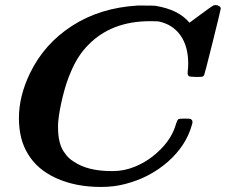

<svg xmlns="http://www.w3.org/2000/svg" viewBox="-20 -724 895 761"><path d="M525 -702H545Q589 -702 596 -701Q688 -686 731 -634L777 -668Q822 -701 825 -702Q831 -704 834 -704Q842 -704 848.5 -700Q855 -696 855 -690Q855 -686 823 -557.5Q791 -429 789 -426Q786 -421 781.5 -420Q777 -419 756 -419Q735 -420 731 -421Q727 -422 725 -427Q723 -431 724 -440Q726 -458 726 -472Q726 -540 695.5 -583.5Q665 -627 609 -639Q600 -640 574 -640Q421 -640 329 -545Q287 -503 260 -437Q243 -399 229 -342.5Q215 -286 211 -244Q210 -237 210 -219Q210 -151 237 -117Q251 -96 273 -83Q328 -46 420 -46H429Q473 -46 516 -64Q572 -87 617.5 -133Q663 -179 678 -234Q683 -249 687 -251.5Q691 -254 712 -254Q733 -254 736 -252Q743 -248 743 -240Q743 -236 740 -227Q717 -146 645.5 -83Q574 -20 477 5Q433 17 380 17Q280 17 203.5 -17.5Q127 -52 90 -115Q55 -172 55 -256Q55 -343 99 -434Q155 -550 265.5 -621.5Q376 -693 525 -702Z"/></svg>

Font: KaTeX_Math
Style: Bold Italic
Weight: 700
Version: Version 3699957226